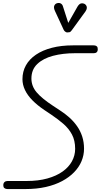

<svg xmlns="http://www.w3.org/2000/svg" viewBox="-20 -1288 686 1308"><path d="M152 0H31.5Q30 0 22.8 -1Q15.5 -2 9 -7.5Q2.5 -13 2.5 -26Q2.5 -40.5 10.8 -47.8Q19 -55 31.5 -55H161.5Q241 -55 302.8 -72.2Q364.5 -89.5 406.5 -119.5Q448.5 -149.5 470.2 -189.2Q492 -229 492 -274Q492 -331 470.2 -371.8Q448.5 -412.5 411.5 -444.5Q374.5 -476.5 329 -507L282 -538.5Q234.5 -570.5 201 -604.5Q167.5 -638.5 150.2 -674.8Q133 -711 133 -748.5Q133 -800.5 156.5 -842.8Q180 -885 225 -915.5Q270 -946 333.8 -962.5Q397.5 -979 478 -979H617.5Q620.5 -979 627.2 -978Q634 -977 640 -971.8Q646 -966.5 646 -953Q646 -939 638.8 -932.2Q631.5 -925.5 619 -925.5H490Q408.5 -925.5 341.2 -907.8Q274 -890 234 -852Q194 -814 194 -753Q194 -701.5 229.2 -659.5Q264.5 -617.5 341.5 -567L387 -537Q422.5 -514.5 452.5 -487.5Q482.5 -460.5 505 -428.5Q527.5 -396.5 540 -358.2Q552.5 -320 552.5 -275Q552.5 -231 535.5 -190.2Q518.5 -149.5 485.2 -115Q452 -80.5 403.5 -54.5Q355 -28.5 292 -14.2Q229 0 152 0ZM437 -1067Q432.5 -1067 425.2 -1071.8Q418 -1076.5 414 -1084.5L354.5 -1213Q344 -1236 349.8 -1249Q355.5 -1262 367 -1265.5Q382 -1270.5 393.5 -1264.5Q405 -1258.5 409 -1244L445 -1132L508 -1243Q521 -1264.5 536 -1265.2Q551 -1266 560.5 -1258.5Q572 -1248 571.5 -1235.2Q571 -1222.5 562.5 -1210.5L469.5 -1082.5Q461 -1070 452.8 -1068.5Q444.5 -1067 437 -1067Z"/></svg>

Font: Edu QLD Hand
Style: Regular
Weight: 400
Designer: Tina and Corey Anderson, Eben Sorkin
Foundry: Sorkin Type Co.
Version: Version 2.000